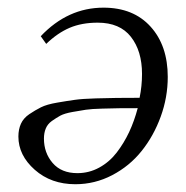

<svg xmlns="http://www.w3.org/2000/svg" viewBox="-20 -472 483 499"><path d="M27.8 -117.2Q27.8 -135.7 34.4 -150.4Q41 -165 56.2 -175.3Q71.3 -185.5 86.4 -193.1Q101.6 -200.7 128.7 -205.3Q155.8 -210 175 -212.6Q194.3 -215.3 229 -216.3Q263.7 -217.3 283.2 -217.5Q302.7 -217.8 340.8 -217.8Q342.3 -217.8 342.8 -217.8Q349.1 -248.5 349.1 -279.8Q349.1 -339.4 320.3 -376.2Q291.5 -413.1 233.9 -413.1Q192.4 -413.1 160.9 -399.7Q129.4 -386.2 100.1 -357.9L85.9 -377.9Q156.2 -452.1 249 -452.1Q326.7 -452.1 371.3 -402.8Q416 -353.5 416 -272Q416 -219.2 397.7 -168.9Q379.4 -118.7 348.1 -79.6Q316.9 -40.5 271.7 -16.8Q226.6 6.8 175.8 6.8Q112.8 6.8 70.3 -30.8Q27.8 -68.4 27.8 -117.2ZM94.2 -111.8Q94.2 -74.7 116.9 -48.3Q139.6 -22 181.2 -22Q211.4 -22 237.8 -36.4Q264.2 -50.8 283.2 -75.4Q302.2 -100.1 315.7 -128.9Q329.1 -157.7 337.9 -190.9Q305.7 -190.9 289.6 -190.7Q273.4 -190.4 245.6 -189.7Q217.8 -189 203.1 -186.8Q188.5 -184.6 168 -180.9Q147.5 -177.2 136.7 -171.4Q126 -165.5 114.7 -157.5Q103.5 -149.4 98.9 -137.9Q94.2 -126.5 94.2 -111.8Z"/></svg>

Font: Dihjauti
Style: Italic
Weight: 400
Italic angle: -9°
Designer: T. Christopher White
Version: Version 3.0.0